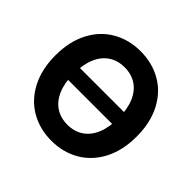

<svg xmlns="http://www.w3.org/2000/svg" viewBox="-175 -905 1103 1103"><g transform="rotate(45 376.5 -353.5)"><path d="M604.4 -305.6H148.7V-402H604.4ZM376.5 9.8Q281.9 9.8 206.9 -33.6Q132 -76.9 89.2 -159.4Q46.4 -241.9 46.4 -353.5Q46.4 -466.6 89.2 -548.7Q132 -630.7 206.9 -673.7Q281.9 -716.8 376.5 -716.8Q471.2 -716.8 546.2 -673.7Q621.1 -630.7 663.9 -548.7Q706.7 -466.6 706.7 -353.5Q706.7 -241.4 663.9 -159.1Q621.1 -76.9 546.2 -33.6Q471.2 9.8 376.5 9.8ZM376.5 -586.7Q321.5 -586.7 280.5 -559.8Q239.5 -532.9 217.2 -480.4Q194.9 -428 194.9 -353.5Q194.9 -279 217.2 -226.6Q239.5 -174.2 280.5 -147.3Q321.5 -120.4 376.5 -120.4Q432 -120.4 472.8 -147.3Q513.6 -174.2 535.9 -226.6Q558.2 -279 558.2 -353.5Q558.2 -428 535.9 -480.4Q513.6 -532.9 472.8 -559.8Q432 -586.7 376.5 -586.7Z"/></g></svg>

Font: Pretendard GOV Variable
Style: Regular
Weight: 400
Designer: Base glyphs from Inter by Rasmus Andersson; Hangul glyphs from Noto Sans CJK(Source Han Sans) by Jang Soo-young and Kang
Foundry: Kil Hyung-jin
Version: Version 1.307;Glyphs 3.2 (3192)